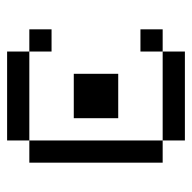

<svg xmlns="http://www.w3.org/2000/svg" viewBox="-20 -520 540 540"><g transform="rotate(90 250.0 -250.0)"><path d="M125 -62.5V0H375V-62.5ZM125 -62.5V-125H62.5V-62.5ZM375 -62.5H437.5Q437.5 -62.5 437.5 -437.5H375Q375 -437.5 375 -62.5ZM187.5 -312.5Q187.5 -312.5 187.5 -187.5H312.5Q312.5 -187.5 312.5 -312.5ZM125 -437.5H62.5V-375H125ZM125 -437.5H375V-500H125Z"/></g></svg>

Font: Unifont
Style: Regular
Weight: 500
Version: Version 15.1.04